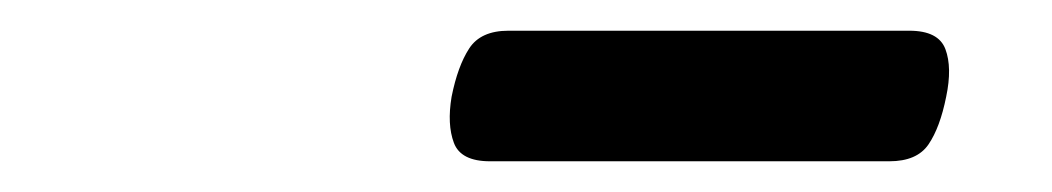

<svg xmlns="http://www.w3.org/2000/svg" viewBox="-20 -791 685 125"><path d="M299 -686Q280 -686 275.5 -698Q271 -710 274 -728Q278 -748 285.5 -759.5Q293 -771 311 -771H572Q591 -771 595.5 -759Q600 -747 596 -728Q592 -708 584.5 -697Q577 -686 559 -686Z"/></svg>

Font: Playwrite AT
Style: Italic
Weight: 400
Italic angle: -13.0072°
Designer: Veronika Burian, José Scaglione
Foundry: TypeTogether
Version: Version 1.002